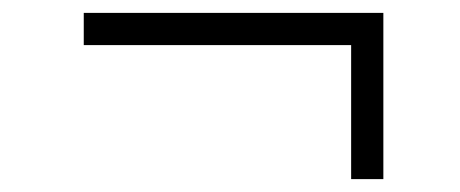

<svg xmlns="http://www.w3.org/2000/svg" viewBox="-20 -377 714 298"><path d="M575 -357V-99H525V-307H110V-357Z"/></svg>

Font: Libra Serif Modern
Style: Italic
Weight: 400
Italic angle: -12°
Designer: Stefan Peev, Context Ltd
Foundry: Stefan Peev, Context Ltd
Version: Version 1.000